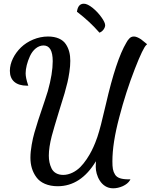

<svg xmlns="http://www.w3.org/2000/svg" viewBox="-20 -917 813 1035"><path d="M130.9 -460C122.6 -484.9 118.2 -505.4 118.2 -522C118.2 -547.9 126.5 -582 141.6 -614.7C156.7 -647.5 183.6 -671.9 214.8 -671.9C247.6 -671.9 264.2 -643.6 264.2 -586.9C264.2 -542.5 255.4 -488.8 237.8 -425.8C234.4 -413.1 216.8 -360.8 186 -269C177.2 -241.7 170.4 -219.2 165.5 -201.7C160.2 -183.6 155.3 -162.1 150.9 -137.2C146.5 -111.8 144 -88.4 144 -66.9C144 -26.4 154.3 8.8 176.3 38.6C197.8 68.4 238.3 86.9 291 86.9C374 86.9 442.9 42 497.1 -47.9C496.6 -41.5 496.1 -31.2 496.1 -17.1C496.1 25.9 522.9 98.1 589.8 98.1C606.9 98.1 624.5 94.2 642.1 86.4C659.7 78.1 672.4 67.9 680.2 55.2L683.1 49.8H674.8C635.3 49.8 611.3 42.5 600.1 23.9C588.4 5.4 585.9 -12.7 585.9 -47.9C585.9 -112.8 598.1 -191.4 622.6 -283.7C646.5 -376 674.8 -463.4 707 -545.9C736.8 -622.6 757.8 -665.5 769 -674.8L772.9 -678.2L770 -681.2C754.9 -693.8 745.1 -701.7 740.2 -705.1C724.6 -715.3 711.9 -720.2 702.1 -720.2C691.4 -720.2 682.6 -716.3 675.8 -708C670.4 -702.6 665.5 -695.3 661.1 -687C624 -625 587.4 -514.6 550.8 -355C547.9 -343.8 542.5 -322.3 535.2 -290.5C527.8 -258.3 521 -231.4 514.6 -210C508.3 -188 501.5 -167 493.2 -147C481 -117.2 469.2 -91.8 447.3 -59.1C436 -42.5 424.8 -28.3 413.1 -16.6C389.2 7.3 355.5 25.9 320.8 25.9C290 25.9 268.1 12.2 257.8 -9.3C247.6 -30.8 243.2 -52.7 243.2 -78.1C243.2 -107.9 248.5 -142.6 258.8 -183.1C267.1 -213.9 279.8 -257.3 297.4 -314.5C314.9 -371.6 325.2 -404.8 328.1 -414.1C335 -439.9 340.3 -459.5 343.8 -473.6C347.2 -487.8 350.6 -505.9 354 -528.3C357.4 -550.3 358.9 -570.8 358.9 -588.9C358.9 -624 352.1 -652.8 335 -678.7C317.9 -704.6 285.2 -720.2 238.8 -720.2C183.6 -720.2 129.4 -696.3 93.3 -661.6C57.1 -626.5 33.2 -579.6 33.2 -535.2C33.2 -484.4 65.4 -455.1 126 -455.1H132.8ZM397 -852.1C441.9 -817.4 480.5 -781.7 513.2 -744.1L515.1 -741.2L519 -742.2C534.7 -748.5 546.9 -767.1 546.9 -780.8C546.9 -790.5 540.5 -804.7 527.3 -823.2C514.2 -841.8 498.5 -858.9 480 -874C460.9 -889.2 445.3 -897 432.1 -897C411.1 -897 398.9 -882.8 395 -855V-853Z"/></svg>

Font: Dancing Script
Style: Regular
Weight: 800
Designer: Pablo Impallari
Foundry: Pablo Impallari
Version: Version 2.001